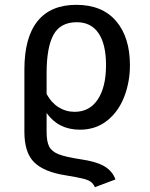

<svg xmlns="http://www.w3.org/2000/svg" viewBox="-20 -559 620 795"><path d="M458 184 373 216Q366 201 355.5 193.5Q345 186 323 180.5Q301 175 252 167Q162 153 121.5 113Q81 73 81 -13V-271Q81 -404 135.5 -471.5Q190 -539 296 -539Q403 -539 460.5 -472Q518 -405 518 -289Q518 -219 494 -157.5Q470 -96 423 -59Q376 -22 311 -22Q222 -22 173 -91V-13Q173 28 184 48.5Q195 69 223.5 80Q252 91 311 100Q380 110 413 130Q446 150 458 184ZM173 -256V-170Q192 -134 222.5 -115Q253 -96 289 -96Q351 -96 385 -147.5Q419 -199 419 -289Q419 -376 388 -421.5Q357 -467 298 -467Q230 -467 201.5 -415Q173 -363 173 -256Z"/></svg>

Font: Fira Sans
Style: Regular
Weight: 400
Designer: bBox Type GmbH & Carrois Corporate GbR & Edenspiekermann AG
Foundry: bBox Type GmbH & Carrois Corporate GbR & Edenspiekermann AG
Version: Version 4.301